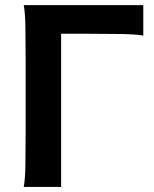

<svg xmlns="http://www.w3.org/2000/svg" viewBox="-20 -733 604 753"><path d="M542 -712.9V-593.3Q512.7 -598.6 457 -599.6Q401.4 -600.6 329.1 -600.6H219.7V0H73.2Q78.6 -29.3 79.6 -84.7Q80.6 -140.1 80.6 -212.4V-500.5Q80.6 -572.8 79.6 -628.2Q78.6 -683.6 73.2 -712.9Z"/></svg>

Font: Andika
Style: Bold
Weight: 700
Designer: Victor Gaultney, Annie Olsen, Julie Remington, Don Collingsworth, Eric Hays, Becca Hirsbrunner
Foundry: SIL International
Version: Version 6.101